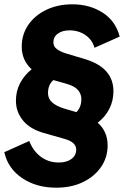

<svg xmlns="http://www.w3.org/2000/svg" viewBox="-27 -777 579 892"><path d="M234 95Q142 95 76 50.5Q10 6 -7 -70L109 -122Q127 -75 163 -48.5Q199 -22 246 -22Q283 -22 305 -38.5Q327 -55 327 -82Q327 -117 272 -132L177 -159Q113 -177 80 -217Q47 -257 47 -309Q47 -354 66.5 -391Q86 -428 120 -455Q74 -497 74 -560Q74 -617 104.5 -661.5Q135 -706 188.5 -731.5Q242 -757 309 -757Q389 -757 449.5 -718.5Q510 -680 529 -607L412 -555Q402 -592 370 -614Q338 -636 296 -636Q263 -636 242 -621Q221 -606 221 -580Q221 -560 238.5 -548Q256 -536 279 -529L369 -502Q500 -462 500 -353Q500 -308 480.5 -270.5Q461 -233 427 -207Q473 -166 473 -102Q473 -45 442 -0.5Q411 44 357.5 69.5Q304 95 234 95ZM270 -273 328 -256Q351 -279 351 -317Q351 -340 335.5 -358.5Q320 -377 281 -388L221 -405Q196 -383 196 -345Q196 -318 215.5 -301Q235 -284 270 -273Z"/></svg>

Font: Plus Jakarta Sans ExtraBold
Style: Italic
Weight: 800
Italic angle: -8°
Designer: Gumpita Rahayu
Foundry: Tokotype
Version: Version 2.071; ttfautohint (v1.8.4.7-5d5b);gftools[0.9.29]